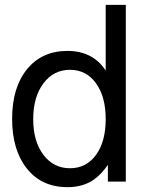

<svg xmlns="http://www.w3.org/2000/svg" viewBox="-20 -749 599 792"><path d="M416 -257.5Q416 -350 376 -405.5Q336 -461 268.5 -461Q201 -461 159 -405Q117 -349 117 -257.5Q117 -166 159 -110.5Q201 -55 268.5 -55Q336 -55 376 -110Q416 -165 416 -257.5ZM499 -729V0H425V-69Q391 -20 351.5 1.5Q312 23 258 23Q152 23 91 -53.5Q30 -130 30 -259Q30 -388 91.5 -463.5Q153 -539 258 -539Q363 -539 416 -458V-729Z"/></svg>

Font: Autonym
Style: Regular
Weight: 500
Version: Version 1.0.20131126